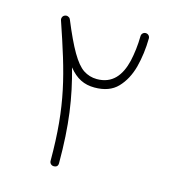

<svg xmlns="http://www.w3.org/2000/svg" viewBox="-96 -683 707 780"><g transform="rotate(15 257.5 -292.5)"><path d="M200.2 17.6C212.4 17.6 218.3 11.7 218.3 0C218.3 -161.1 201.7 -270.5 168.5 -389.6C200.2 -350.1 233.9 -334 277.3 -334C318.8 -334 351.1 -345.7 374 -369.6C397 -393.6 413.6 -424.3 423.8 -462.4C433.6 -500.5 439 -541 439.5 -584C439.5 -593.8 431.6 -601.6 421.9 -601.6C412.1 -601.6 404.3 -593.8 404.3 -584C403.8 -545.4 399.4 -510.3 392.1 -477.5C376.5 -412.6 342.8 -369.6 277.8 -369.6C256.8 -369.6 237.8 -375.5 220.7 -386.7C187 -409.7 154.8 -465.8 109.4 -575.7C107.9 -579.1 106 -582 102.5 -583.5C97.2 -586.9 92.3 -587.4 86.9 -585.4C77.6 -583 72.3 -571.8 75.7 -562.5C146.5 -354.5 182.6 -235.8 182.6 0C182.6 9.8 190.4 17.6 200.2 17.6Z"/></g></svg>

Font: Mikhak ExtraLight
Style: Regular
Weight: 200
Designer: Amin Abedi
Version: Version 3.2